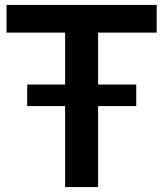

<svg xmlns="http://www.w3.org/2000/svg" viewBox="-20 -760 664 780"><path d="M244.5 0V-329H90.5V-416.5H244.5V-627.5H6.5V-740H616.5V-627.5H378.5V-416.5H533.5V-329H378.5V0Z"/></svg>

Font: Encode Sans SmBold
Style: Regular
Weight: 600
Designer: Multiple Designers
Foundry: Impallari Type
Version: Version 3.002; ttfautohint (v1.8.3) -l 8 -r 50 -G 200 -x 14 